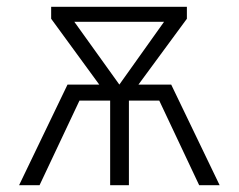

<svg xmlns="http://www.w3.org/2000/svg" viewBox="-20 -543 700 563"><path d="M482 -295H386L528 -488V-523H130V-488L271 -295H178L36 0H96L213 -248H303V0H358V-248H447L564 0H624ZM198 -479H461L330 -295Z"/></svg>

Font: FiraGO Light
Style: Regular
Weight: 300
Designer: bBox Type
Foundry: bBox Type GmbH
Version: Version 1.001;PS 001.001;hotconv 1.0.88;makeotf.lib2.5.64775